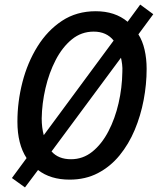

<svg xmlns="http://www.w3.org/2000/svg" viewBox="-20 -774 689 838"><path d="M89 44 32 3 96 -84Q56 -145 56 -243Q56 -330 78 -415.5Q100 -501 143.5 -571Q187 -641 250.5 -683Q314 -725 398 -725Q482 -725 537 -679L592 -754L649 -712L584 -624Q602 -596 611 -557Q620 -518 620 -473Q620 -406 607 -337.5Q594 -269 568 -207Q542 -145 502 -96Q462 -47 407.5 -18.5Q353 10 284 10Q200 10 146 -32ZM476 -597Q445 -636 389 -636Q335 -636 293.5 -602Q252 -568 223 -512Q194 -456 178.5 -389Q163 -322 162 -257Q162 -217 171 -184ZM290 -79Q342 -79 383 -112Q424 -145 453 -200.5Q482 -256 497.5 -323.5Q513 -391 514 -460Q515 -477 513 -493Q511 -509 508 -522L205 -113Q235 -79 290 -79Z"/></svg>

Font: Noto Sans SemiCondensed Medium
Style: Italic
Weight: 500
Width: 4
Italic angle: -12°
Designer: Monotype Design Team
Foundry: Monotype Imaging Inc.
Version: Version 2.013; ttfautohint (v1.8.4.7-5d5b)